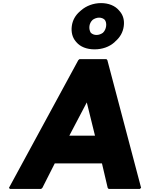

<svg xmlns="http://www.w3.org/2000/svg" viewBox="-20 -1214 970 1241"><path d="M558 -1045C560 -1060 566 -1073 578 -1085C588 -1093 605 -1100 620 -1100C635 -1100 648 -1095 657 -1086C665 -1076 668 -1061 666 -1045C664 -1029 657 -1013 645 -1002C634 -994 619 -988 604 -988C589 -988 577 -993 567 -1002C560 -1013 556 -1028 558 -1045ZM444 -1045C439 -1006 448 -972 469 -947L475 -940C499 -912 540 -895 591 -895C641 -895 686 -911 719 -940L727 -948C756 -973 775 -1006 780 -1045C785 -1083 776 -1115 755 -1140L754 -1141L748 -1148C723 -1177 682 -1194 633 -1194C584 -1194 537 -1176 504 -1147L496 -1140C467 -1115 449 -1083 444 -1045ZM674 -825 668 -832H494L486 -825L38 0L44 7H246L254 0L334 -158H639L676 0L682 7H884L892 0ZM594 -337H428L541 -552Z"/></svg>

Font: Hussar Woodtype
Style: BlkObl
Weight: 900
Foundry: Cannot Into Space Fonts
Version: Version 1.07